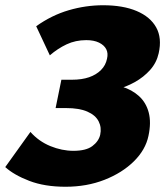

<svg xmlns="http://www.w3.org/2000/svg" viewBox="-33 -695 631 732"><path d="M217 17Q137 17 78.5 -5.5Q20 -28 -13 -58L83 -192Q115 -156 159 -138Q203 -120 247 -120Q295 -120 319 -138Q343 -156 349 -181Q355 -209 343 -232.5Q331 -256 300 -269.5Q269 -283 219 -283H179L201 -391H241Q279 -391 306.5 -400.5Q334 -410 352 -428Q370 -446 375 -471Q380 -492 372 -507.5Q364 -523 344.5 -532.5Q325 -542 296 -542Q255 -542 221 -526Q187 -510 157 -484L105 -595Q164 -637 229 -656Q294 -675 360 -675Q436 -675 488 -653Q540 -631 562.5 -590.5Q585 -550 572 -492Q564 -456 539.5 -428.5Q515 -401 481 -382Q447 -363 410.5 -354Q374 -345 342 -345L350 -376Q394 -376 432 -364.5Q470 -353 497 -328.5Q524 -304 534 -266Q544 -228 533 -177Q522 -124 477.5 -80Q433 -36 365.5 -9.5Q298 17 217 17Z"/></svg>

Font: Ysabeau Infant Black
Style: Italic
Weight: 900
Italic angle: -12°
Designer: Christian Thalmann (Catharsis Fonts)
Version: Version 2.001;gftools[0.9.30]; featfreeze: ss01,ss02,lnum